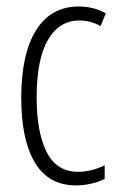

<svg xmlns="http://www.w3.org/2000/svg" viewBox="-20 -561 366 591"><path d="M215.3 9.8Q128.9 9.8 87.2 -60.8Q45.4 -131.3 45.4 -259.3Q45.4 -395 91.1 -468Q136.7 -541 222.2 -541Q268.6 -541 305.7 -520L289.6 -480.5Q258.8 -498 224.6 -498Q162.6 -498 127.7 -438.5Q92.8 -378.9 92.8 -260.3Q92.8 -154.8 123.3 -93.5Q153.8 -32.2 220.7 -32.2Q261.2 -32.2 302.2 -52.2V-10.3Q284.2 -1 260.3 4.4Q236.3 9.8 215.3 9.8Z"/></svg>

Font: Open Sans Condensed Light
Style: Regular
Weight: 300
Width: 3
Designer: Monotype Design Team
Foundry: Monotype Imaging Inc.
Version: Version 3.003; ttfautohint (v1.8.4)